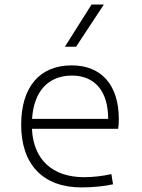

<svg xmlns="http://www.w3.org/2000/svg" viewBox="-20 -815 626 845"><path d="M338.4 9.8C388.7 9.8 440.4 4.4 477.5 -3.9L470.2 -48.8C432.1 -40 386.7 -35.2 350.1 -35.2C210 -35.2 127 -113.3 120.6 -248H500C502 -258.3 502.9 -274.4 502.9 -291C502.9 -440.4 426.8 -527.3 295.4 -527.3C154.3 -527.3 73.2 -432.1 73.2 -265.6C73.2 -90.8 169.9 9.8 338.4 9.8ZM121.1 -292C128.9 -413.1 192.4 -482.4 296.4 -482.4C397.9 -482.4 456.1 -413.1 456.1 -292ZM265.6 -609.4H314.9L437 -794.9H382.8Z"/></svg>

Font: Cascadia Mono PL ExtraLight
Style: Regular
Weight: 200
Monospace: yes
Designer: Aaron Bell
Foundry: Saja Typeworks
Version: Version 2404.023